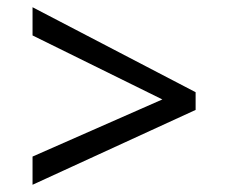

<svg xmlns="http://www.w3.org/2000/svg" viewBox="-20 -588 632 531"><path d="M70 -155 429 -313 70 -490V-568L521 -333V-284L70 -77Z"/></svg>

Font: hexubangla05
Style: Book
Weight: 400
Designer: Jelle Bosma - Monotype Design Team
Foundry: Monotype Imaging Inc.
Version: Version 2.003